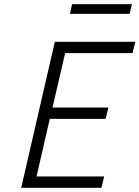

<svg xmlns="http://www.w3.org/2000/svg" viewBox="-20 -894 664 914"><path d="M323 -874H608L597 -828H313ZM241 -695H624L611 -641H290L230 -382H496L483 -328H217L154 -54H476L463 0H81Z"/></svg>

Font: Cairo Light
Style: Italic
Weight: 300
Italic angle: -13°
Designer: Mohamed Gaber, Accademia di Belle Arti di Urbino and others
Foundry: Kief Type Foundry, Accademia di Belle Arti di Urbino and others
Version: Version 3.011